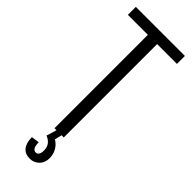

<svg xmlns="http://www.w3.org/2000/svg" viewBox="-291 -723 938 938"><g transform="rotate(45 177.5 -254.5)"><path d="M347 -700V-645H178L210 -681V0H146V-681L175 -645H8V-700ZM165 191Q133 191 116 170Q99 149 99 109L140 103Q140 126 146.5 137.5Q153 149 165 149Q176 149 181.5 139.5Q187 130 187 114Q187 92 176.5 77Q166 62 144 53L160 0H195L186 37Q208 50 220.5 72Q233 94 233 121Q233 152 213.5 171.5Q194 191 165 191Z"/></g></svg>

Font: Pathway Extreme Condensed ExtraLight
Style: Regular
Weight: 250
Width: 3
Version: Version 1.001;gftools[0.9.26]